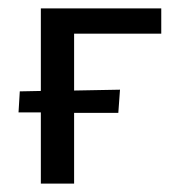

<svg xmlns="http://www.w3.org/2000/svg" viewBox="-20 -436 428 456"><path d="M156 -356V-221L265 -223L261 -168H156V0H77V-169H24L27 -219L77 -220V-416H363V-356Z"/></svg>

Font: Ysabeau Infant Medium
Style: Regular
Weight: 500
Designer: Christian Thalmann (Catharsis Fonts)
Version: Version 0.003